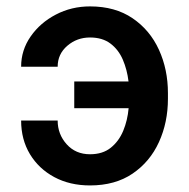

<svg xmlns="http://www.w3.org/2000/svg" viewBox="-20 -558 578 588"><path d="M255.7 -443.2Q215.6 -443.2 186.1 -417.8Q156.6 -392.4 156.6 -353.7H44.7Q44.7 -404.5 73.9 -446.4Q103 -488.3 150.9 -513.3Q198.9 -538.4 255.7 -538.4Q332.7 -538.4 386 -502.1Q439.3 -465.9 466.8 -405.5Q494.3 -345.2 494.3 -272.7V-255.7Q494.3 -183.2 466.8 -122.9Q439.3 -62.5 386 -26.3Q332.7 9.9 255.7 9.9Q193.9 9.9 146.3 -15.6Q98.7 -41.2 71.7 -85.9Q44.7 -130.7 44.7 -188.9H156.6Q156.6 -147 184.1 -116.3Q211.6 -85.6 255.7 -85.6Q294.4 -85.6 319.2 -105.5Q344.1 -125.4 357.4 -157.5Q370.7 -189.6 373.9 -226.6H207.4V-308.6H373.6Q369.3 -344.5 356.2 -375.2Q343 -405.9 318.4 -424.5Q293.7 -443.2 255.7 -443.2Z"/></svg>

Font: Interface Medium
Style: Regular
Weight: 500
Designer: Rasmus Andersson
Foundry: rsms
Version: Version 1.8